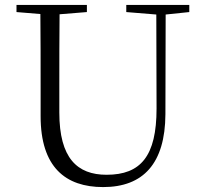

<svg xmlns="http://www.w3.org/2000/svg" viewBox="-20 -745 832 780"><path d="M493 -696 615 -686 616 -304C616 -111 552 -35 413 -35C294 -35 221 -102 221 -288V-389C221 -491 221 -589 222 -687L333 -696V-725H47V-696L144 -688C145 -589 145 -489 145 -389V-273C145 -66 246 15 399 15C562 15 651 -81 652 -281L653 -686L749 -696V-725H493Z"/></svg>

Font: Source Han Serif CN Light
Style: Regular
Weight: 300
Designer: Ryoko NISHIZUKA 西塚涼子 (kana & ideographs); Frank Grießhammer (Latin, Greek & Cyrillic); Wenlong ZHANG 张文龙 (bopomofo); San
Foundry: Adobe
Version: Version 2.003;hotconv 1.1.1;makeotfexe 2.6.0